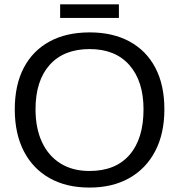

<svg xmlns="http://www.w3.org/2000/svg" viewBox="-20 -846 818 876"><path d="M730 -347.2Q730 -236.8 688.2 -156.7Q646.5 -76.7 569.8 -33.4Q493.2 9.8 388.2 9.8Q282.7 9.8 206.3 -33.2Q129.9 -76.2 88.6 -156.2Q47.4 -236.3 47.4 -347.2Q47.4 -457.5 88.1 -535.9Q128.9 -614.3 205.3 -656.2Q281.7 -698.2 389.2 -698.2Q494.6 -698.2 571 -656.7Q647.5 -615.2 688.7 -536.9Q730 -458.5 730 -347.2ZM634.8 -347.2Q634.8 -475.6 570.6 -548.8Q506.3 -622.1 389.2 -622.1Q271 -622.1 206.5 -549.8Q142.1 -477.5 142.1 -347.2Q142.1 -261.2 171.4 -198Q200.7 -134.8 255.9 -100.3Q311 -65.9 388.2 -65.9Q507.3 -65.9 571 -139.4Q634.8 -212.9 634.8 -347.2ZM254.4 -826.2H522.5V-764.2H254.4Z"/></svg>

Font: Arimo
Style: Regular
Weight: 400
Designer: Steve Matteson
Foundry: Monotype Imaging Inc.
Version: Version 1.33